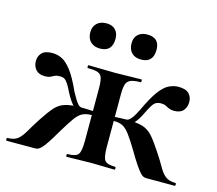

<svg xmlns="http://www.w3.org/2000/svg" viewBox="-90 -679 891 787"><g transform="rotate(15 355.5 -285.5)"><path d="M254 0Q251 0 251 -6Q251 -12 254 -12Q289 -12 299 -25Q309 -38 309 -81V-305Q309 -334 304.5 -349Q300 -364 286 -369Q272 -374 243 -374Q241 -374 241 -380Q241 -386 243 -386Q273 -386 301 -385Q329 -384 357 -384Q384 -384 411.5 -385Q439 -386 468 -386Q470 -386 470 -380Q470 -374 468 -374Q440 -374 425.5 -368Q411 -362 406.5 -347Q402 -332 402 -303V-81Q402 -38 412 -25Q422 -12 456 -12Q459 -12 459 -6Q459 0 456 0Q435 0 409.5 -1Q384 -2 357 -2Q329 -2 302.5 -1Q276 0 254 0ZM-1 0Q-4 0 -4 -6Q-4 -12 -1 -12Q27 -12 42 -24Q57 -36 70.5 -59.5Q84 -83 105 -116Q131 -156 149 -176Q167 -196 191.5 -203.5Q216 -211 261 -211Q266 -211 282.5 -210.5Q299 -210 317.5 -209Q336 -208 346 -207L345 -189Q324 -192 308 -192Q286 -192 270.5 -184.5Q255 -177 240 -156.5Q225 -136 201 -96Q180 -60 167 -40.5Q154 -21 145.5 -12.5Q137 -4 131 -2Q125 0 118 0ZM261 -191Q245 -191 229 -207Q213 -223 195 -257Q184 -280 176 -292Q168 -304 160.5 -308Q153 -312 142 -312Q129 -312 120.5 -308Q112 -304 104 -300Q96 -296 81 -296Q56 -296 43 -310.5Q30 -325 30 -347Q30 -368 43.5 -382Q57 -396 88 -396Q109 -396 128.5 -386.5Q148 -377 169.5 -349Q191 -321 216 -265Q221 -257 228 -244Q235 -231 243.5 -221Q252 -211 261 -211ZM593 0Q586 0 580 -2Q574 -4 566 -12.5Q558 -21 544.5 -40.5Q531 -60 510 -96Q486 -136 470.5 -156.5Q455 -177 440.5 -184.5Q426 -192 404 -192Q387 -192 366 -189L365 -207Q376 -208 394.5 -209Q413 -210 429.5 -210.5Q446 -211 450 -211Q495 -211 519.5 -203.5Q544 -196 562 -176Q580 -156 606 -116Q628 -83 641 -59.5Q654 -36 669.5 -24Q685 -12 712 -12Q715 -12 715 -6Q715 0 712 0ZM450 -191V-211Q459 -211 468 -221Q477 -231 484 -244Q491 -257 495 -265Q521 -321 542 -349Q563 -377 583 -386.5Q603 -396 623 -396Q654 -396 667.5 -382Q681 -368 681 -347Q681 -325 668.5 -310.5Q656 -296 630 -296Q616 -296 607.5 -300Q599 -304 591 -308Q583 -312 570 -312Q560 -312 551.5 -308Q543 -304 535 -292Q527 -280 516 -257Q500 -223 483.5 -207Q467 -191 450 -191ZM270 -464Q245 -464 230 -478.5Q215 -493 215 -519Q215 -543 230 -557Q245 -571 270 -571Q295 -571 308.5 -557Q322 -543 322 -519Q322 -464 270 -464ZM444 -464Q419 -464 404.5 -478.5Q390 -493 390 -519Q390 -543 404.5 -556.5Q419 -570 444 -570Q496 -570 496 -519Q496 -464 444 -464Z"/></g></svg>

Font: Cormorant Garamond Light
Style: Regular
Weight: 300
Designer: Christian Thalmann (Catharsis Fonts)
Foundry: Catharsis Fonts
Version: Version 4.001